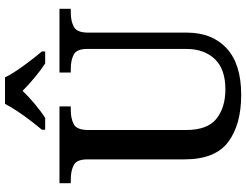

<svg xmlns="http://www.w3.org/2000/svg" viewBox="-128 -843 981 765"><g transform="rotate(-90 362.5 -460.5)"><path d="M367 10Q248 10 179 -42Q110 -94 110 -216V-603Q110 -646 86.5 -657.5Q63 -669 31 -669H15V-714H321V-669H306Q273 -669 250 -657Q227 -645 227 -599V-210Q227 -124 272 -88.5Q317 -53 389 -53Q470 -53 510 -95.5Q550 -138 550 -208V-603Q550 -646 527 -657.5Q504 -669 472 -669H456V-714H710V-669H694Q662 -669 638.5 -657Q615 -645 615 -599V-206Q615 -106 552.5 -48Q490 10 367 10ZM228 -784Q244 -803 264 -829Q284 -855 302 -882Q320 -909 331 -931H437Q447 -909 465.5 -882Q484 -855 504 -829Q524 -803 540 -784V-771H492Q466 -788 436 -813Q406 -838 383 -861Q361 -838 331.5 -813Q302 -788 275 -771H228Z"/></g></svg>

Font: Noto Serif Lao Medium
Style: Regular
Weight: 500
Designer: Monotype Design Team
Foundry: Monotype Imaging Inc.
Version: Version 2.003; ttfautohint (v1.8.4.7-5d5b)